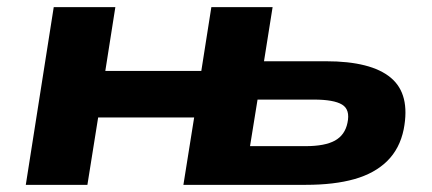

<svg xmlns="http://www.w3.org/2000/svg" viewBox="-20 -516 1207 536"><path d="M52 0 130 -496H302L274 -318H542L570 -496H741L717 -345H890Q1016 -345 1071 -299Q1126 -253 1107 -155Q1096 -101 1061 -66.5Q1026 -32 969.5 -16Q913 0 834 0H492L522 -188H254L224 0ZM678 -108H833Q887 -108 915 -123.5Q943 -139 950 -173Q958 -210 935 -224Q912 -238 856 -238H699Z"/></svg>

Font: Nunito Sans 10pt Expanded ExtraBold
Style: Italic
Weight: 800
Width: 7
Italic angle: -9°
Designer: Vernon Adams
Foundry: Vernon Adams
Version: Version 3.101;gftools[0.9.27]